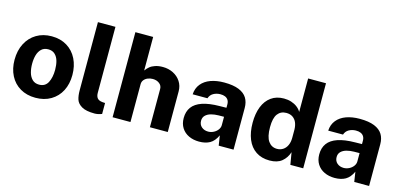

<svg xmlns="http://www.w3.org/2000/svg" viewBox="-66 -1176 3392 1620"><g transform="rotate(15 1629.5 -366.5)"><path d="M31.2 -255Q31.2 -335.4 63 -397.1Q94.8 -458.8 152.2 -492.9Q209.6 -527 284.5 -527Q361.4 -527 418.3 -492.2Q475.2 -457.4 505.8 -395.8Q536.2 -334.2 536.2 -255.5Q536.2 -177.9 505.6 -117.8Q474.9 -57.8 417.5 -23.9Q360.1 10 283.5 10Q207 10 149.8 -23.6Q92.6 -57.2 61.9 -117.4Q31.2 -177.5 31.2 -255ZM384.2 -260.8Q384.2 -303 374.8 -336.9Q365.4 -370.8 343.1 -392Q320.9 -413.2 284.5 -413.2Q247.6 -413.2 225.2 -391.9Q202.8 -370.6 193 -336.8Q183.2 -302.9 183.2 -260.8Q183.2 -218.8 193 -184Q202.8 -149.2 225.2 -127.1Q247.8 -105 284.8 -105Q337.9 -105 361.1 -149.5Q384.2 -194 384.2 -260.8Z M628.8 -147.2V-743H781.8V-166.8Q781.8 -137.9 794.6 -121.1Q807.5 -104.4 839.8 -101L863.5 -99.5V-3.8Q828.8 9.2 800.5 9.2Q725.8 9.2 688 -12.8Q650.2 -34.8 639.5 -67.4Q628.8 -100.1 628.8 -147.2Z M956 -743H1111.2V-449.8Q1126.2 -470.6 1144.2 -485.5Q1162.2 -500.4 1190.4 -509.9Q1218.6 -519.5 1257 -519.5Q1306.1 -519.5 1347.5 -498.8Q1388.9 -478.1 1413.3 -440.7Q1437.8 -403.2 1437.8 -355.2V0H1281.8V-334.2Q1281.8 -363.9 1258.2 -381.8Q1234.6 -399.8 1200.5 -399.8Q1177.8 -399.8 1157.4 -391.5Q1137 -383.2 1124.5 -367.6Q1112 -351.9 1112 -330.8V0H956Z M1537 -149.2Q1537 -206.2 1565.4 -245Q1593.9 -283.8 1653 -303.9Q1712.1 -324 1803.5 -324.8L1863.2 -325.8V-354.8Q1863.2 -377.4 1853.9 -392.7Q1844.6 -408 1826.9 -415.7Q1809.1 -423.4 1783.5 -423Q1750.4 -422.2 1724.1 -407.3Q1697.8 -392.4 1687.5 -361.8H1558.5Q1561.4 -415.5 1591.8 -452.7Q1622.1 -489.9 1673.2 -508.4Q1724.4 -527 1790.8 -527Q1869.8 -527 1919 -507.1Q1968.2 -487.1 1990.4 -450.9Q2012.5 -414.8 2012.5 -364V0H1882.8L1869.5 -86.5Q1844.8 -33.2 1806.9 -11.6Q1769.1 10 1712.8 10Q1662.6 10 1622.7 -8.8Q1582.8 -27.5 1559.9 -63.4Q1537 -99.4 1537 -149.2ZM1863.2 -173V-247L1815 -246.5Q1780.1 -246.1 1750.6 -238Q1721.1 -229.9 1702.8 -212Q1684.5 -194.1 1684.5 -165Q1684.5 -131.4 1707.6 -111.4Q1730.8 -91.5 1765.2 -91.5Q1789.8 -91.5 1812.4 -103Q1835 -114.5 1848.9 -133.3Q1862.9 -152.1 1863.2 -173Z M2109 -261.5Q2109 -341.6 2132.4 -401.3Q2155.9 -461 2201.8 -494Q2247.6 -527 2312.8 -527Q2347.5 -527 2376.9 -517.6Q2406.4 -508.1 2429.1 -490.9Q2451.8 -473.6 2465 -450.5V-743H2621V0H2508.8L2490.8 -106Q2474 -54.1 2435.2 -22.1Q2396.4 10 2328.5 10Q2258.2 10 2208.9 -23.1Q2159.5 -56.1 2134.2 -117.4Q2109 -178.8 2109 -261.5ZM2465 -223.8V-297.8Q2463.9 -332.9 2452.7 -358.7Q2441.5 -384.5 2419.1 -399.6Q2396.8 -414.8 2363.2 -414.8Q2315.2 -414.8 2287.9 -379.1Q2260.5 -343.4 2260.5 -263Q2260.5 -178.8 2288.4 -140Q2316.4 -101.2 2364 -101.2Q2393.4 -101.2 2416.2 -116.1Q2439.1 -130.9 2451.9 -158.6Q2464.8 -186.2 2465 -223.8Z M2721 -149.2Q2721 -206.2 2749.4 -245Q2777.9 -283.8 2837 -303.9Q2896.1 -324 2987.5 -324.8L3047.2 -325.8V-354.8Q3047.2 -377.4 3037.9 -392.7Q3028.6 -408 3010.9 -415.7Q2993.1 -423.4 2967.5 -423Q2934.4 -422.2 2908.1 -407.3Q2881.8 -392.4 2871.5 -361.8H2742.5Q2745.4 -415.5 2775.8 -452.7Q2806.1 -489.9 2857.2 -508.4Q2908.4 -527 2974.8 -527Q3053.8 -527 3103 -507.1Q3152.2 -487.1 3174.4 -450.9Q3196.5 -414.8 3196.5 -364V0H3066.8L3053.5 -86.5Q3028.8 -33.2 2990.9 -11.6Q2953.1 10 2896.8 10Q2846.6 10 2806.7 -8.8Q2766.8 -27.5 2743.9 -63.4Q2721 -99.4 2721 -149.2ZM3047.2 -173V-247L2999 -246.5Q2964.1 -246.1 2934.6 -238Q2905.1 -229.9 2886.8 -212Q2868.5 -194.1 2868.5 -165Q2868.5 -131.4 2891.6 -111.4Q2914.8 -91.5 2949.2 -91.5Q2973.8 -91.5 2996.4 -103Q3019 -114.5 3032.9 -133.3Q3046.9 -152.1 3047.2 -173Z"/></g></svg>

Font: Public Sans VF
Style: Regular
Weight: 400
Designer: Pablo Impallari, Rodrigo Fuenzalida (Modified by Dan O. Williams and USWDS)
Version: Version 1.003